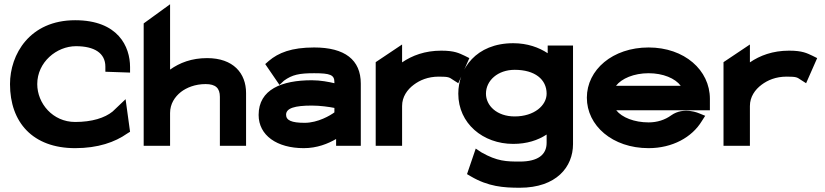

<svg xmlns="http://www.w3.org/2000/svg" viewBox="-20 -685 3876 902"><path d="M27 -290C27 -110 134 11 333 11C440 11 520 -17 578 -58L591 -66L570 -219L509 -161C472 -131 412 -112 333 -112C228 -112 155 -199 155 -290C155 -393 246 -468 337 -468C424 -468 475 -435 475 -372V-348L591 -344V-370C591 -466 535 -590 333 -590C119 -590 27 -429 27 -290Z M1136 -248C1136 -341 1076 -412 953 -412C880 -412 824 -390 779 -358V-665L655 -575V0H779V-154C779 -197 801 -230 830 -253C856 -273 896 -290 946 -290C993 -290 1013 -271 1013 -230V0H1136Z M1226 -384 1293 -286 1314 -306C1353 -334 1385 -341 1456 -341C1532 -341 1551 -333 1551 -299V-294C1526 -300 1486 -308 1445 -308C1304 -308 1195 -265 1195 -145C1195 -49 1281 11 1407 11C1470 11 1521 -10 1559 -32V0H1675V-292C1675 -404 1600 -462 1456 -462C1349 -462 1288 -437 1243 -399ZM1324 -146C1324 -177 1365 -189 1445 -189C1484 -189 1526 -183 1551 -178V-157C1532 -143 1474 -108 1411 -108C1349 -108 1324 -120 1324 -146Z M2163 -423C2137 -435 2116 -447 2053 -447C1976 -447 1916 -424 1869 -392V-476L1745 -393V0H1869V-187C1869 -230 1893 -264 1924 -287C1952 -308 1990 -325 2042 -325C2090 -325 2091 -321 2108 -310L2133 -294L2185 -412Z M2263 -245C2263 -307 2319 -357 2398 -357C2493 -357 2548 -312 2548 -245C2548 -190 2490 -138 2398 -138C2314 -138 2263 -189 2263 -245ZM2133 -245C2133 -105 2249 -9 2391 -9C2455 -9 2507 -26 2548 -53V-14C2548 42 2507 74 2422 74C2359 74 2316 73 2242 31L2215 13L2174 133L2191 143C2274 192 2346 197 2422 197C2594 197 2672 99 2672 -8V-471H2553V-435C2512 -462 2458 -482 2391 -482C2216 -482 2133 -361 2133 -245Z M3315 -167V-221C3315 -355 3196 -462 3027 -462C2858 -462 2737 -357 2737 -226C2737 -95 2857 11 3027 11C3139 11 3231 -40 3277 -116L3293 -141L3266 -152C3266 -152 3193 -186 3133 -143C3104 -122 3068 -110 3027 -110C2960 -110 2902 -133 2875 -167ZM2874 -282C2900 -316 2958 -341 3027 -341C3095 -341 3152 -317 3178 -282Z M3797 -423C3771 -435 3750 -447 3687 -447C3610 -447 3550 -424 3503 -392V-476L3379 -393V0H3503V-187C3503 -230 3527 -264 3558 -287C3586 -308 3624 -325 3676 -325C3724 -325 3725 -321 3742 -310L3767 -294L3819 -412Z"/></svg>

Font: Charger
Style: Hemi
Weight: 900
Designer: Jasper
Foundry: Cannot Into Space Fonts
Version: Version 0.99